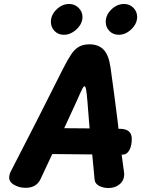

<svg xmlns="http://www.w3.org/2000/svg" viewBox="-20 -935 737 966"><path d="M598 -157H592L604 -69Q605 -65 605 -59Q605 -28 582.5 -8.5Q560 11 526 11Q499 11 478.5 0Q458 -11 456 -31L444 -158L243 -160L184 -34Q163 10 109 10Q75 10 48.5 -6.5Q22 -23 27 -50Q29 -63 33 -70Q166 -327 296 -587Q321 -636 338.5 -662Q356 -688 377.5 -700Q399 -712 430 -712Q475 -712 501 -685.5Q527 -659 536 -596Q553 -477 573 -316L576 -287H583Q643 -287 643 -236Q643 -201 630.5 -179Q618 -157 598 -157ZM431 -289Q431 -285 424 -372L420 -424Q416 -470 413 -485.5Q410 -501 405 -501Q401 -501 395.5 -491Q390 -481 383 -465L368 -431L303 -290ZM236 -825Q236 -860 264.5 -887.5Q293 -915 328 -915Q356 -915 375.5 -895.5Q395 -876 395 -850Q395 -816 365.5 -788Q336 -760 301 -760Q273 -760 254.5 -779Q236 -798 236 -825ZM512 -825Q512 -860 540.5 -887.5Q569 -915 604 -915Q632 -915 651 -896Q670 -877 670 -850Q670 -816 641 -788Q612 -760 577 -760Q549 -760 530.5 -779Q512 -798 512 -825Z"/></svg>

Font: Mali
Style: Bold Italic
Weight: 700
Italic angle: -10°
Version: Version 1.000; ttfautohint (v1.6)